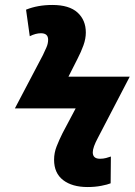

<svg xmlns="http://www.w3.org/2000/svg" viewBox="-20 -744 543 774"><path d="M333 10Q363 10 388.5 5Q414 0 426 -5L427 -113Q419 -110 407.5 -107Q396 -104 383 -104Q354 -104 354 -130Q354 -150 375 -189L503 -435H256L292 -506Q307 -535 316.5 -561.5Q326 -588 326 -613Q326 -663 292.5 -693.5Q259 -724 191 -724Q132 -724 85 -705L100 -598Q124 -610 145 -610Q174 -610 174 -584Q174 -568 167 -552.5Q160 -537 153 -522L40 -307H285L232 -207Q219 -181 208.5 -154.5Q198 -128 198 -100Q198 -46 234.5 -18Q271 10 333 10Z"/></svg>

Font: Noto Sans Display Extra
Style: Italic
Weight: 800
Italic angle: -12°
Designer: Monotype Design Team
Foundry: Monotype Imaging Inc.
Version: Version 1.900